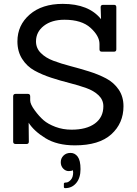

<svg xmlns="http://www.w3.org/2000/svg" viewBox="-20 -744 706 992"><path d="M310 222V205Q310 199 321.5 199Q333 199 345.5 185.5Q358 172 358 146L356 135Q351 140 335 140Q319 140 306.5 127Q294 114 294 94Q294 74 308 60Q322 46 344.5 46Q367 46 381.5 65.5Q396 85 396 130Q396 175 374 201.5Q352 228 317 228Q310 228 310 222ZM117 0H61Q48 0 48 -12V-246Q48 -259 61 -259H124Q136 -259 136 -246V-225Q136 -206 159 -174.5Q182 -143 205 -123Q228 -103 266.5 -88.5Q305 -74 350 -74Q427 -74 470.5 -106Q514 -138 514 -195Q514 -228 489.5 -251.5Q465 -275 426 -289Q387 -303 339.5 -315Q292 -327 244.5 -342.5Q197 -358 158 -379.5Q119 -401 94.5 -439.5Q70 -478 70 -530Q70 -614 133.5 -669Q197 -724 304 -724Q439 -724 502 -645L500 -707Q500 -719 513 -719H569Q581 -719 581 -707V-489Q581 -477 569 -477H506Q494 -477 494 -489V-517Q494 -558 448 -600Q402 -642 313 -642Q247 -642 206.5 -610.5Q166 -579 166 -530Q166 -495 191 -470Q216 -445 256 -430Q296 -415 344 -402.5Q392 -390 440 -375Q488 -360 528 -339Q568 -318 593 -281.5Q618 -245 618 -195Q618 -107 555 -50Q492 7 367 7Q275 7 215 -30Q155 -67 128 -110L129 -12Q129 0 117 0Z"/></svg>

Font: Sanchez
Style: Regular
Weight: 400
Designer: Daniel Hernández
Foundry: LatinoType
Version: Version 1.001